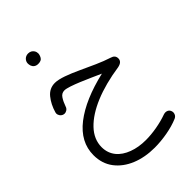

<svg xmlns="http://www.w3.org/2000/svg" viewBox="-280 -779 1199 1199"><g transform="rotate(-45 320.0 -179.0)"><path d="M162.1 -624C162.1 -618.7 163.1 -611.8 165.5 -603.5C170.9 -589.4 183.1 -576.2 207 -576.2C225.1 -576.2 237.8 -581.5 244.1 -592.8C250.5 -604 253.4 -614.3 253.4 -623.5C253.4 -631.8 251 -640.1 246.1 -647.5C238.8 -658.7 226.6 -667.5 207.5 -667.5C180.2 -667.5 162.1 -646 162.1 -624ZM196.3 -419.4C164.1 -419.4 137.2 -406.7 116.2 -380.9C95.2 -355 79.1 -323.7 68.4 -286.6C67.4 -283.2 66.9 -280.3 66.9 -276.9C66.9 -264.6 76.2 -247.1 94.2 -241.7C97.7 -240.7 100.6 -240.2 104 -240.2C116.2 -240.2 134.3 -248.5 139.6 -267.6C147 -288.6 155.3 -306.6 165.5 -321.8C175.3 -336.9 188.5 -344.2 205.6 -344.2C245.1 -344.2 372.1 -284.7 444.8 -252.4C321.3 -223.6 224.1 -182.1 153.3 -127.4C82.5 -72.3 47.4 -6.3 47.4 70.8C47.4 120.6 61 163.1 87.9 198.7C141.6 269.5 237.3 308.1 351.1 308.1C386.7 308.1 423.8 304.7 462.4 297.9C501 291 535.6 281.2 566.4 268.1C585.4 259.8 589.4 243.2 589.4 233.9C589.4 229.5 588.4 224.6 586.4 219.7C579.1 202.1 563.5 198.7 553.7 198.7C549.3 198.7 544.4 199.7 539.1 201.2C479 223.1 406.7 235.4 345.7 235.4C303.2 235.4 265.1 229 231 216.3C162.1 190.9 118.7 141.6 118.7 71.3C118.7 25.4 136.7 -16.6 172.4 -54.2C243.7 -129.4 375 -184.1 544.9 -209C571.8 -214.4 585 -227.1 585 -247.1C585 -266.1 574.7 -278.3 553.7 -284.2C495.6 -302.2 426.8 -335.4 360.8 -365.7C294.9 -396 235.4 -419.4 196.3 -419.4Z"/></g></svg>

Font: Mikhak
Style: Regular
Weight: 400
Designer: Amin Abedi
Version: Version 3.2